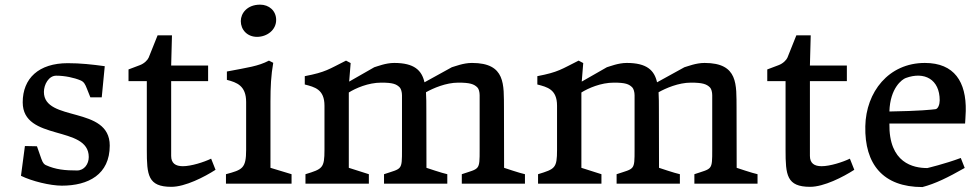

<svg xmlns="http://www.w3.org/2000/svg" viewBox="-20 -774 4129 809"><path d="M68.4 -33.2C113.8 -10.7 191.4 8.3 240.7 8.3C352.1 8.3 442.4 -38.6 442.4 -160.6C442.4 -330.1 165 -258.3 165 -386.7C165 -417.5 185.1 -455.1 216.8 -455.1C252.9 -455.1 292.5 -446.8 319.8 -435.1C333.5 -429.2 338.9 -419.4 346.2 -400.4L360.8 -363.8H408.7L421.4 -495.1C368.2 -502.4 319.3 -507.8 265.6 -507.8C143.1 -507.8 75.7 -443.8 75.7 -342.8C75.7 -177.2 354 -248 354 -112.3C354 -83 335 -55.7 304.7 -55.7C254.9 -55.7 214.8 -59.1 172.4 -78.6C167.5 -81.5 161.1 -85 154.3 -104.5L135.7 -157.7L85 -158.7Z M598.6 -142.6C598.6 -36.6 603 13.2 702.1 13.2C760.3 13.2 841.3 -28.3 888.2 -58.6L869.6 -105.5C839.4 -90.8 785.6 -73.7 750.5 -73.7C719.7 -73.7 701.2 -85.9 701.2 -117.2V-432.1H856.9V-498H701.2L704.6 -625H644L606.4 -531.2C602.5 -521.5 587.9 -506.3 569.3 -499.5L521.5 -481.4V-432.1H598.6Z M932.1 0H1208.5V-40L1119.6 -66.9V-345.2C1119.6 -409.7 1122.1 -456.5 1131.3 -509.3L1113.3 -518.6C1066.9 -494.6 1024.9 -489.7 936 -472.7V-437.5C977.5 -426.8 1017.1 -413.1 1017.1 -344.2V-142.6C1017.1 -64 1001 -58.6 932.1 -40ZM1063 -618.7C1105 -618.7 1143.6 -647.5 1143.6 -689.9C1143.6 -729 1113.3 -754.4 1076.2 -754.4C1021 -754.4 994.6 -717.8 994.6 -685.1C994.6 -648.9 1021.5 -618.7 1063 -618.7Z M1267.1 0H1534.2V-40L1449.7 -66.9V-384.3C1478.5 -402.3 1531.7 -425.8 1586.4 -425.8C1634.8 -425.8 1650.4 -419.9 1664.6 -405.3C1669.9 -399.4 1673.8 -385.7 1673.8 -372.6V-143.6C1673.8 -54.7 1673.8 -65.4 1598.1 -40V0H1864.7V-40C1844.7 -43.9 1776.9 -66.9 1776.9 -66.9L1776.4 -313.5C1776.4 -337.4 1776.4 -362.3 1774.9 -385.3C1805.2 -402.3 1858.9 -425.8 1911.1 -425.8C1959.5 -425.8 1977.5 -419.9 1991.7 -405.3C1997.6 -399.4 2001 -385.7 2001 -372.6V-143.6C2001 -54.7 2001 -65.4 1925.8 -40V0H2191.9V-40C2171.9 -43.9 2104 -66.9 2104 -66.9L2103.5 -318.4C2102.5 -416 2112.3 -508.8 1968.8 -508.8C1931.6 -508.8 1897 -494.1 1883.8 -490.7C1836.9 -464.4 1776.4 -431.2 1768.6 -427.2C1757.3 -477.5 1725.6 -508.8 1641.1 -508.8C1604.5 -508.8 1569.8 -494.1 1557.1 -490.7C1506.8 -462.4 1451.2 -430.2 1451.2 -430.2L1457.5 -508.3L1438 -518.6C1365.2 -482.4 1353.5 -470.2 1264.2 -453.1V-418C1305.7 -407.2 1347.2 -397.9 1347.2 -328.6V-142.6C1347.2 -65.4 1338.9 -62 1267.1 -40Z M2247.1 0H2514.2V-40L2429.7 -66.9V-384.3C2458.5 -402.3 2511.7 -425.8 2566.4 -425.8C2614.7 -425.8 2630.4 -419.9 2644.5 -405.3C2649.9 -399.4 2653.8 -385.7 2653.8 -372.6V-143.6C2653.8 -54.7 2653.8 -65.4 2578.1 -40V0H2844.7V-40C2824.7 -43.9 2756.8 -66.9 2756.8 -66.9L2756.3 -313.5C2756.3 -337.4 2756.3 -362.3 2754.9 -385.3C2785.2 -402.3 2838.9 -425.8 2891.1 -425.8C2939.5 -425.8 2957.5 -419.9 2971.7 -405.3C2977.5 -399.4 2981 -385.7 2981 -372.6V-143.6C2981 -54.7 2981 -65.4 2905.8 -40V0H3171.9V-40C3151.9 -43.9 3084 -66.9 3084 -66.9L3083.5 -318.4C3082.5 -416 3092.3 -508.8 2948.7 -508.8C2911.6 -508.8 2877 -494.1 2863.8 -490.7C2816.9 -464.4 2756.3 -431.2 2748.5 -427.2C2737.3 -477.5 2705.6 -508.8 2621.1 -508.8C2584.5 -508.8 2549.8 -494.1 2537.1 -490.7C2486.8 -462.4 2431.2 -430.2 2431.2 -430.2L2437.5 -508.3L2418 -518.6C2345.2 -482.4 2333.5 -470.2 2244.1 -453.1V-418C2285.6 -407.2 2327.1 -397.9 2327.1 -328.6V-142.6C2327.1 -65.4 2318.8 -62 2247.1 -40Z M3290 -142.6C3290 -36.6 3294.4 13.2 3393.6 13.2C3451.7 13.2 3532.7 -28.3 3579.6 -58.6L3561 -105.5C3530.8 -90.8 3477.1 -73.7 3441.9 -73.7C3411.1 -73.7 3392.6 -85.9 3392.6 -117.2V-432.1H3548.3V-498H3392.6L3396 -625H3335.4L3297.9 -531.2C3293.9 -521.5 3279.3 -506.3 3260.7 -499.5L3212.9 -481.4V-432.1H3290Z M3626 -242.2C3622.6 -82 3700.7 14.2 3866.7 14.2C3920.9 0 3973.6 -25.9 4044.9 -66.4L4028.3 -108.4C3960.4 -83 3887.2 -65.9 3887.2 -65.9C3829.6 -65.9 3724.6 -85.9 3727.5 -253.4H4046.4C4046.4 -253.4 4048.8 -287.6 4049.3 -306.2C4051.8 -428.7 4001.5 -508.8 3877 -508.8C3723.6 -508.8 3628.9 -385.7 3626 -242.2ZM3727.5 -304.2C3730.5 -403.8 3781.2 -439.9 3796.4 -445.3C3875 -474.1 3939.5 -439.9 3939.5 -351.1C3939.5 -334 3932.6 -315.4 3921.9 -314C3905.8 -312 3856.4 -306.2 3727.5 -304.2Z"/></svg>

Font: Donegal One
Style: Regular
Weight: 400
Designer: Gary Lonergan
Foundry: Sorkin Type Co.
Version: Version 1.004